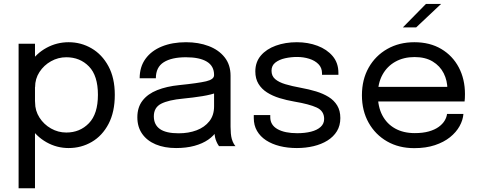

<svg xmlns="http://www.w3.org/2000/svg" viewBox="-20 -758 2488 996"><path d="M76.5 218.5V-531H161.5V218.5ZM336 10Q274.5 10 221 -20.2Q167.5 -50.5 134.2 -103.5Q101 -156.5 101 -224.5Q101 -226 101 -227Q101 -228 101 -229.5L162 -231Q162 -230 162 -228.8Q162 -227.5 162 -226.5Q162 -183.5 184.8 -148Q207.5 -112.5 244.5 -91.5Q281.5 -70.5 324 -70.5Q394.5 -70.5 441.2 -118.8Q488 -167 488 -266Q488 -365.5 441.5 -413.2Q395 -461 324 -461Q281.5 -461 244.5 -440.2Q207.5 -419.5 184.8 -384.5Q162 -349.5 162 -306L101 -308Q101 -376.5 134.2 -428.5Q167.5 -480.5 221 -509.8Q274.5 -539 336 -539Q400.5 -539 455 -507.2Q509.5 -475.5 542.5 -414.5Q575.5 -353.5 575.5 -266Q575.5 -177 543 -115.2Q510.5 -53.5 456 -21.8Q401.5 10 336 10Z M893.5 10Q833 10 787.8 -9Q742.5 -28 717.5 -63.8Q692.5 -99.5 692.5 -149.5Q692.5 -201.5 719.5 -236.2Q746.5 -271 795.5 -290.5Q844.5 -310 909.5 -316.5Q1007.5 -326.5 1049 -336.2Q1090.5 -346 1090.5 -368Q1090.5 -368.5 1090.5 -368.8Q1090.5 -369 1090.5 -369.5Q1090.5 -415.5 1053 -438.2Q1015.5 -461 944.5 -461Q870.5 -461 829.5 -435.2Q788.5 -409.5 788.5 -352H704.5Q704.5 -411.5 735 -453.2Q765.5 -495 819.8 -517Q874 -539 945 -539Q1010 -539 1062.2 -519.2Q1114.5 -499.5 1145.2 -460.8Q1176 -422 1176 -365Q1176 -354.5 1176 -344.2Q1176 -334 1176 -323.5V-100Q1176 -82.5 1177.5 -66Q1179 -49.5 1182.5 -37Q1187 -22 1192.5 -12.8Q1198 -3.5 1201.5 0H1116Q1113.5 -2.5 1108.5 -11.8Q1103.5 -21 1099 -33.5Q1095.5 -43.5 1093.5 -58.8Q1091.5 -74 1091.5 -90.5L1105.5 -81Q1090 -54 1060.2 -33.5Q1030.5 -13 988.5 -1.5Q946.5 10 893.5 10ZM907 -66.5Q958.5 -66.5 1000 -82.2Q1041.5 -98 1066 -129Q1090.5 -160 1090.5 -206V-311.5L1109.5 -279.5Q1077.5 -267 1029.8 -259.2Q982 -251.5 930 -246.5Q854.5 -239.5 816.2 -220Q778 -200.5 778 -154.5Q778 -111 809.5 -88.8Q841 -66.5 907 -66.5Z M1520 10Q1472 10 1431.2 -0.2Q1390.5 -10.5 1360.2 -30.2Q1330 -50 1313.2 -79Q1296.5 -108 1296.5 -145.5Q1296.5 -149.5 1296.5 -153.8Q1296.5 -158 1296.5 -161H1382Q1382 -158 1382 -156Q1382 -154 1382 -150Q1382 -109.5 1419.5 -88.2Q1457 -67 1522 -67Q1562 -67 1593.5 -75Q1625 -83 1643.2 -99.5Q1661.5 -116 1661.5 -141Q1661.5 -182.5 1622.8 -200.2Q1584 -218 1507 -231Q1466.5 -238 1430 -249.2Q1393.5 -260.5 1365.2 -278.5Q1337 -296.5 1320.8 -323.2Q1304.5 -350 1304.5 -387.5Q1304.5 -436 1333.2 -469.8Q1362 -503.5 1411 -521.2Q1460 -539 1520 -539Q1578 -539 1627 -520.5Q1676 -502 1705.8 -466.8Q1735.5 -431.5 1735.5 -380Q1735.5 -378 1735.5 -375.2Q1735.5 -372.5 1735.5 -370H1650.5Q1650.5 -372.5 1650.5 -374Q1650.5 -375.5 1650.5 -377.5Q1650.5 -406.5 1632 -425.2Q1613.5 -444 1584 -453.2Q1554.5 -462.5 1521 -462.5Q1489.5 -462.5 1459 -455.8Q1428.5 -449 1408.5 -433.5Q1388.5 -418 1388.5 -391Q1388.5 -364 1407.2 -347.8Q1426 -331.5 1460.2 -321.2Q1494.5 -311 1541 -302.5Q1582.5 -295 1619.5 -283.8Q1656.5 -272.5 1684.8 -255Q1713 -237.5 1729.2 -210.8Q1745.5 -184 1745.5 -145.5Q1745.5 -106.5 1727.8 -77.5Q1710 -48.5 1678.8 -29Q1647.5 -9.5 1606.8 0.2Q1566 10 1520 10Z M1905.5 -231.5V-307.5H2316L2301 -282.5Q2301 -285.5 2301 -288.2Q2301 -291 2301 -293.5Q2301 -339.5 2281.8 -377.8Q2262.5 -416 2224.5 -439Q2186.5 -462 2130.5 -462Q2074 -462 2031 -438Q1988 -414 1964 -370.2Q1940 -326.5 1940 -266Q1940 -204.5 1963.2 -160Q1986.5 -115.5 2029.5 -91.5Q2072.5 -67.5 2131.5 -67.5Q2173.5 -67.5 2204.5 -76.2Q2235.5 -85 2255.8 -99.8Q2276 -114.5 2286.5 -132Q2297 -149.5 2299 -167H2384Q2381.5 -135 2364 -103.5Q2346.5 -72 2314.5 -46.2Q2282.5 -20.5 2236 -5Q2189.5 10.5 2129 10.5Q2049 10.5 1988 -24.5Q1927 -59.5 1892.2 -121.5Q1857.5 -183.5 1857.5 -264Q1857.5 -345.5 1892.5 -407.2Q1927.5 -469 1989 -504Q2050.5 -539 2129.5 -539Q2210 -539 2269 -504Q2328 -469 2360 -408.2Q2392 -347.5 2392 -270Q2392 -262 2391.5 -249Q2391 -236 2390 -231.5ZM2070 -616 2189.5 -737.5H2268L2139 -616Z"/></svg>

Font: Epilogue
Style: Regular
Weight: 400
Designer: Tyler Finck
Foundry: Etcetera Type Co
Version: Version 2.112